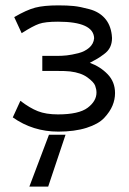

<svg xmlns="http://www.w3.org/2000/svg" viewBox="-20 -481 484 718"><path d="M27.8 -42 56.2 -104Q91.3 -77.1 121.6 -65.2Q151.9 -53.2 196.8 -53.2Q274.9 -53.2 307.9 -78.1Q340.8 -103 340.8 -134.8Q340.8 -147 335.9 -160.4Q331.1 -173.8 307.1 -191.4Q283.2 -209 242.2 -213.9Q229 -215.8 185.1 -215.8H138.2V-272H194.8Q211.9 -272 230 -273.9Q248 -275.9 272.5 -282Q296.9 -288.1 313.5 -302.5Q330.1 -316.9 332 -337.9Q330.1 -399.9 196.8 -399.9Q148.9 -399.9 126 -391.8Q103 -383.8 61 -356.9L33.2 -417Q79.1 -443.8 111.6 -452.4Q144 -460.9 198.2 -460.9Q231.4 -460.9 255.6 -458.5Q279.8 -456.1 314.9 -446.5Q350.1 -437 371.6 -413.1Q393.1 -389.2 397.9 -351.1Q397.9 -349.1 398.4 -345Q398.9 -340.8 398.9 -338.9Q398.9 -319.8 391.8 -304.9Q384.8 -290 368.4 -278.1Q352.1 -266.1 344 -261.5Q335.9 -256.8 315.9 -246.1Q355 -231.9 382.6 -203.4Q410.2 -174.8 410.2 -132.8Q410.2 -108.9 400.6 -85.9Q391.1 -63 369.6 -40Q348.1 -17.1 303.5 -2.9Q258.8 11.2 198.2 11.2Q103 11.2 27.8 -42ZM89.8 216.8 163.1 22.9H225.1L160.2 216.8Z"/></svg>

Font: CMU Sans Serif
Style: Medium
Weight: 500
Version: Version 0.7.0